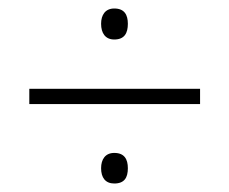

<svg xmlns="http://www.w3.org/2000/svg" viewBox="-20 -549 540 452"><path d="M249 -456C273 -456 281 -471 281 -493C281 -514 273 -529 249 -529C228 -529 218 -514 218 -493C218 -471 228 -456 249 -456ZM49 -340V-304H451V-340ZM249 -117C273 -117 281 -131 281 -153C281 -174 273 -189 249 -189C228 -189 218 -174 218 -153C218 -131 228 -117 249 -117Z"/></svg>

Font: Noto Sans Gurmukhi UI SemiCondensed ExtraLight
Style: Regular
Weight: 200
Width: 4
Designer: Jelle Bosma - Monotype Design Team
Foundry: Monotype Imaging Inc.
Version: Version 2.004